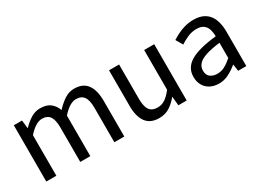

<svg xmlns="http://www.w3.org/2000/svg" viewBox="-29 -963 1941 1439"><g transform="rotate(-30 941.5 -243.5)"><path d="M81 0V-487H152L160 -417H162Q194 -451 232 -475Q270 -499 314 -499Q369 -499 401 -474Q433 -449 448 -407Q486 -448 525 -473.5Q564 -499 608 -499Q684 -499 720 -450Q756 -401 756 -308V0H670V-297Q670 -364 648.5 -394Q627 -424 581 -424Q554 -424 524.5 -406Q495 -388 462 -351V0H375V-297Q375 -364 354 -394Q333 -424 287 -424Q233 -424 168 -351V0Z M1054 12Q978 12 941.5 -37Q905 -86 905 -179V-487H992V-190Q992 -123 1013.5 -93Q1035 -63 1082 -63Q1118 -63 1147 -82Q1176 -101 1209 -143V-487H1296V0H1224L1217 -76H1214Q1181 -36 1143 -12Q1105 12 1054 12Z M1571 12Q1530 12 1497.5 -4.5Q1465 -21 1446.5 -52.5Q1428 -84 1428 -127Q1428 -206 1499.5 -249Q1571 -292 1725 -308Q1725 -339 1717 -366.5Q1709 -394 1687 -411Q1665 -428 1627 -428Q1585 -428 1548.5 -411.5Q1512 -395 1483 -376L1449 -435Q1472 -450 1502 -465Q1532 -480 1567 -489.5Q1602 -499 1641 -499Q1701 -499 1739 -474Q1777 -449 1794.5 -404Q1812 -359 1812 -297V0H1741L1733 -58H1731Q1696 -29 1656 -8.5Q1616 12 1571 12ZM1596 -58Q1631 -58 1661 -74Q1691 -90 1725 -120V-252Q1646 -242 1599.5 -226Q1553 -210 1533 -186.5Q1513 -163 1513 -133Q1513 -93 1537.5 -75.5Q1562 -58 1596 -58Z"/></g></svg>

Font: Assistant Medium
Style: Regular
Weight: 500
Designer: Hebrew By Ben Nathan, Latin by Paul Hunt
Version: Version 3.000